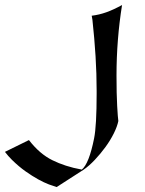

<svg xmlns="http://www.w3.org/2000/svg" viewBox="-20 -758 588 778"><path d="M0 -142.6 97.2 -190.4Q120.1 -161.1 143.3 -141.4Q166.5 -121.6 192.1 -108.9Q217.8 -96.2 247.1 -86.7Q276.4 -77.1 311.5 -70.8Q340.8 -94.7 361.3 -197.3Q371.6 -248.5 371.6 -378.4V-390.6Q371.6 -459 367.2 -530.3Q362.8 -601.6 354.5 -677.7L351.6 -694.3Q381.3 -697.8 410.9 -708.3Q440.4 -718.8 474.6 -737.8Q463.4 -668 457.8 -596.9Q452.1 -525.9 452.1 -452.1Q452.1 -376 454.8 -328.4Q457.5 -280.8 459.5 -267.6Q455.1 -245.6 441.2 -217.5Q427.2 -189.5 407.5 -162.4Q387.7 -135.3 364.3 -110.4Q340.8 -85.4 317.9 -69.8L209.5 0Q197.8 -3.4 178.2 -10.7Q158.7 -18.1 134.8 -31.2Q110.8 -44.4 83.5 -63.7Q56.2 -83 28.3 -110.4Q20.5 -118.2 13.4 -126.2Q6.3 -134.3 0 -142.6Z"/></svg>

Font: MedievalSharp
Style: Regular
Weight: 500
Version: Version 1.0